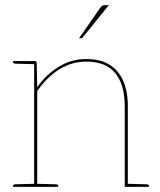

<svg xmlns="http://www.w3.org/2000/svg" viewBox="-20 -728 622 748"><path d="M113 0V-490H116Q123 -490 123 -482L125 -388Q160 -438 209 -468Q258 -498 316 -498Q371 -498 406.5 -476Q442 -454 460 -413Q478 -372 478 -314V0H466V-314Q466 -397 429.5 -442.5Q393 -488 316 -488Q259 -488 210.5 -457.5Q162 -427 125 -373V0ZM31 0V-5Q31 -7 33.5 -8.5Q36 -10 38 -10L115 -12L116 0ZM122 0 123 -12 200 -10Q202 -10 204.5 -8.5Q207 -7 207 -5V0ZM475 0 476 -12 553 -10Q555 -10 557.5 -8.5Q560 -7 560 -5V0ZM116 -490 115 -478 38 -480Q36 -480 33.5 -481.5Q31 -483 31 -485V-490ZM288 -579 370 -697Q375 -704 379 -706Q383 -708 391 -708H404L303 -583Q302 -581 299.5 -580Q297 -579 295 -579Z"/></svg>

Font: Aleo Thin
Style: Regular
Weight: 250
Designer: Alessio Laiso
Foundry: Alessio Laiso
Version: Version 2.001;gftools[0.9.29]